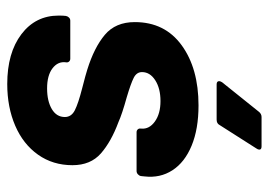

<svg xmlns="http://www.w3.org/2000/svg" viewBox="-126 -435 742 530"><g transform="rotate(-90 245.0 -170.0)"><path d="M23 -142 24 -152Q25 -157 29 -160.5Q33 -164 38 -164H145Q150 -164 153 -160.5Q156 -157 155 -152V-151Q153 -129 174.5 -113.5Q196 -98 231 -98Q266 -98 288.5 -112.5Q311 -127 311 -149Q311 -164 295 -172Q279 -180 242 -191Q195 -204 173 -214Q119 -234 86.5 -262.5Q54 -291 54 -341Q54 -395 83 -436Q112 -477 163 -499Q214 -521 278 -521Q364 -521 415.5 -482Q467 -443 467 -379Q467 -366 466 -359Q465 -354 461.5 -350.5Q458 -347 453 -347H348Q343 -347 340 -350.5Q337 -354 338 -359Q341 -381 321.5 -396Q302 -411 266 -411Q231 -411 209 -398Q187 -385 187 -362Q187 -344 205.5 -334.5Q224 -325 267 -314Q306 -304 318 -300Q379 -281 414 -251.5Q449 -222 449 -169Q449 -86 385 -39.5Q321 7 219 7Q154 7 108 -12Q62 -31 40 -65Q18 -99 23 -142ZM180 57H277Q286 57 286 64Q286 67 283 72L202 173Q196 181 187 181H106Q97 181 97 175Q97 171 100 167L165 65Q169 57 180 57Z"/></g></svg>

Font: Barlow
Style: Bold Italic
Weight: 700
Italic angle: -7°
Designer: Jeremy Tribby
Foundry: Tribby Type
Version: Version 1.422